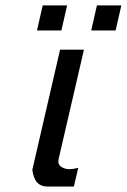

<svg xmlns="http://www.w3.org/2000/svg" viewBox="-20 -684 467 707"><path d="M99.1 -59.1 201.2 -501H289.1L195.8 -98.1Q191.9 -79.1 205.1 -70.1Q218.3 -61 235.8 -61Q248.5 -61 268.1 -65.9L252 2.9H154.8Q106 2.9 99.1 -59.1ZM206.1 -571.8H116.2L137.2 -664.1H227.1ZM405.8 -571.8H315.9L336.9 -664.1H426.8Z"/></svg>

Font: Perun
Style: Italic
Weight: 400
Italic angle: -12°
Foundry: Stefan Peev, Context Ltd
Version: Version 001.000